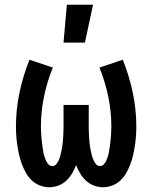

<svg xmlns="http://www.w3.org/2000/svg" viewBox="-20 -779 640 807"><path d="M187 8Q167 8 147.5 0.5Q128 -7 113.5 -21Q99 -35 89 -52.5Q79 -70 72 -89Q65 -108 60.5 -127.5Q56 -147 53 -167Q50 -187 48.5 -207Q47 -227 47 -247Q47 -319 62 -390Q77 -461 104 -528L202 -495Q178 -436 165 -373Q152 -310 152 -247Q152 -238 152.5 -228.5Q153 -219 153.5 -210Q154 -201 155 -192Q156 -183 157 -174Q158 -165 159.5 -156Q161 -147 162.5 -138Q164 -129 167 -120.5Q170 -112 173.5 -103.5Q177 -95 184 -88Q191 -81 200 -81Q210 -81 216.5 -89Q223 -97 227 -106Q231 -115 233.5 -124.5Q236 -134 238 -143.5Q240 -153 241.5 -162.5Q243 -172 244 -182Q245 -192 245.5 -201.5Q246 -211 246.5 -221Q247 -231 247 -240.5Q247 -250 247 -260V-338H353V-260Q353 -250 353 -240.5Q353 -231 353.5 -221Q354 -211 354.5 -201.5Q355 -192 356 -182Q357 -172 358.5 -162.5Q360 -153 362 -143.5Q364 -134 366.5 -124.5Q369 -115 373 -106Q377 -97 383.5 -89Q390 -81 400 -81Q409 -81 416 -88Q423 -95 426.5 -103.5Q430 -112 433 -120.5Q436 -129 437.5 -138Q439 -147 440.5 -156Q442 -165 443 -174Q444 -183 445 -192Q446 -201 446.5 -210Q447 -219 447.5 -228.5Q448 -238 448 -247Q448 -310 435 -373Q422 -436 398 -495L496 -528Q523 -461 538 -390Q553 -319 553 -247Q553 -227 551.5 -207Q550 -187 547 -167Q544 -147 539.5 -127.5Q535 -108 528 -89Q521 -70 511 -52.5Q501 -35 486.5 -21Q472 -7 452.5 0.5Q433 8 413 8Q394 8 375 1Q356 -6 341.5 -19.5Q327 -33 317 -50Q307 -67 300 -85Q293 -67 283 -50Q273 -33 258.5 -19.5Q244 -6 225 1Q206 8 187 8ZM247 -600 261 -759H371L337 -600Z"/></svg>

Font: Iosevka Extended
Style: Bold
Weight: 700
Width: 7
Monospace: yes
Designer: Belleve Invis
Foundry: Belleve Invis
Version: Version 32.5.0; ttfautohint (v1.8.4)